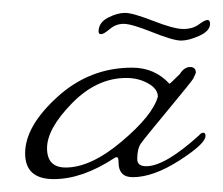

<svg xmlns="http://www.w3.org/2000/svg" viewBox="-20 -272 346 298"><path d="M306 -235Q306 -224 289.5 -216.5Q273 -209 261 -209Q249 -209 216.5 -222Q184 -235 172 -235Q160 -235 150.5 -227Q141 -219 137 -219Q133 -219 133 -223Q133 -237 147.5 -244.5Q162 -252 174 -252Q186 -252 218 -239.5Q250 -227 264.5 -227Q279 -227 288.5 -234Q298 -241 302 -241Q306 -241 306 -235ZM82 -12Q121 -12 169 -52.5Q217 -93 225 -122Q225 -134 210 -142.5Q195 -151 176 -151Q130 -151 91.5 -111.5Q53 -72 53 -42Q53 -12 82 -12ZM185 -167Q220 -167 243 -142Q244 -142 259 -157Q266 -168 275 -168Q284 -168 284 -159L280 -150Q277 -145 240.5 -101Q204 -57 198.5 -49Q193 -41 193 -25Q193 -14 207 -14Q236 -14 289 -62Q292 -66 295.5 -66Q299 -66 299 -61Q299 -49 258.5 -23Q218 3 186 3Q164 3 164 -20Q164 -28 161.5 -28Q159 -28 158 -27Q108 6 63.5 6Q19 6 19 -34Q19 -76 69 -121.5Q119 -167 185 -167Z"/></svg>

Font: Miss Fajardose
Style: Regular
Weight: 400
Version: Version 1.000